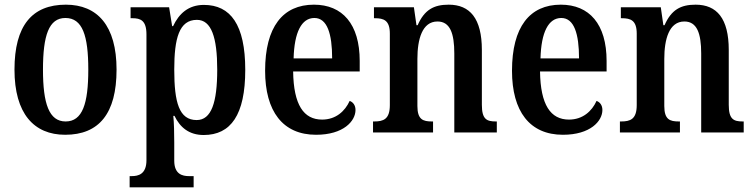

<svg xmlns="http://www.w3.org/2000/svg" viewBox="-20 -567 3227 822"><path d="M259 10C404 10 479 -81 479 -269C479 -457 397 -547 262 -547C117 -547 42 -457 42 -269C42 -81 125 10 259 10ZM261 -47C190 -47 164 -123 164 -269C164 -415 189 -490 260 -490C333 -490 358 -415 358 -269C358 -123 333 -47 261 -47Z M535 235H809V187H789C761 187 726 179 726 121V43C726 4 725 -41 722 -71H727C751 -21 790 11 852 11C968 11 1030 -75 1030 -268C1030 -461 967 -546 853 -546C786 -546 746 -508 721 -455H717L704 -536H539V-489H547C581 -489 607 -480 607 -420V119C607 179 572 187 544 187H535ZM822 -53C747 -53 726 -128 726 -269C726 -403 747 -482 823 -482C885 -482 910 -407 910 -269C910 -128 885 -53 822 -53Z M1333 10C1451 10 1502 -49 1502 -96C1502 -117 1491 -130 1477 -135C1457 -91 1418 -55 1359 -55C1280 -55 1237 -118 1235 -261H1520V-306C1520 -464 1446 -547 1324 -547C1191 -547 1115 -452 1115 -264C1115 -90 1191 10 1333 10ZM1237 -317C1240 -429 1271 -490 1326 -490C1381 -490 1402 -422 1402 -317Z M1577 0H1834V-47H1829C1791 -47 1767 -55 1767 -113V-315C1767 -398 1787 -475 1853 -475C1907 -475 1925 -424 1925 -338V0H2107V-47H2103C2064 -47 2043 -56 2043 -118V-353C2043 -488 1992 -547 1901 -547C1837 -547 1797 -525 1768 -459H1763L1752 -536H1581V-489H1585C1623 -489 1649 -480 1649 -423V-117C1649 -56 1621 -47 1582 -47H1577Z M2390 10C2508 10 2559 -49 2559 -96C2559 -117 2548 -130 2534 -135C2514 -91 2475 -55 2416 -55C2337 -55 2294 -118 2292 -261H2577V-306C2577 -464 2503 -547 2381 -547C2248 -547 2172 -452 2172 -264C2172 -90 2248 10 2390 10ZM2294 -317C2297 -429 2328 -490 2383 -490C2438 -490 2459 -422 2459 -317Z M2634 0H2891V-47H2886C2848 -47 2824 -55 2824 -113V-315C2824 -398 2844 -475 2910 -475C2964 -475 2982 -424 2982 -338V0H3164V-47H3160C3121 -47 3100 -56 3100 -118V-353C3100 -488 3049 -547 2958 -547C2894 -547 2854 -525 2825 -459H2820L2809 -536H2638V-489H2642C2680 -489 2706 -480 2706 -423V-117C2706 -56 2678 -47 2639 -47H2634Z"/></svg>

Font: Noto Serif Condensed Semi
Style: Regular
Weight: 600
Width: 3
Designer: Monotype Design Team
Foundry: Monotype Imaging Inc.
Version: Version 1.002